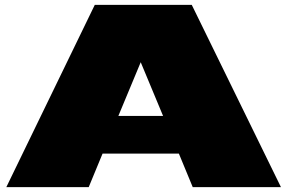

<svg xmlns="http://www.w3.org/2000/svg" viewBox="-20 -770 1180 790"><path d="M345 0 402 -138H716L773 0H1136L769 -750H370L6 0ZM467 -293 559 -514 651 -293Z"/></svg>

Font: Mattone Black
Style: Regular
Weight: 900
Width: 6
Designer: Nunzio Mazzaferro
Foundry: Collletttivo
Version: Version 2.000;Glyphs 3.2 (3217)